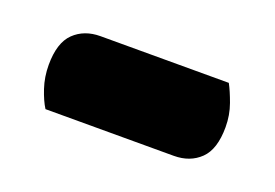

<svg xmlns="http://www.w3.org/2000/svg" viewBox="-38 -405 431 301"><g transform="rotate(20 177.0 -254.5)"><path d="M49 -186Q42 -197 36 -215Q30 -233 30 -253Q30 -290 47 -306.5Q64 -323 91 -323H305Q311 -312 317.5 -294Q324 -276 324 -256Q324 -219 307 -202.5Q290 -186 263 -186Z"/></g></svg>

Font: BALOOCHETTANREGULAR
Style: Book
Weight: 400
Designer: Maithili Shingre and Ek Type
Foundry: Ek Type
Version: Version 1.100;PS 1.000;hotconv 1.0.88;makeotf.lib2.5.647800;